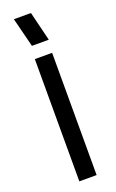

<svg xmlns="http://www.w3.org/2000/svg" viewBox="-152 -818 519 856"><g transform="rotate(-20 107.0 -389.5)"><path d="M66 0V-580H148V0ZM74 -640 39 -779H120L154 -640Z"/></g></svg>

Font: Orbitron
Style: Regular
Weight: 400
Designer: Matt McInerney
Foundry: The League of Moveable Type
Version: Version 2.001